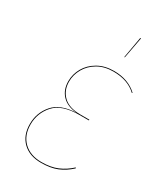

<svg xmlns="http://www.w3.org/2000/svg" viewBox="-182 -798 767 886"><g transform="rotate(30 201.0 -355.0)"><path d="M53 -121Q53 -181 91.5 -225.5Q130 -270 214 -273Q163 -277 135.5 -306Q108 -335 108 -381Q108 -418 127 -451.5Q146 -485 182.5 -506Q219 -527 268 -527Q344 -527 392 -482L389 -480Q344 -523 267 -523Q219 -523 184 -502.5Q149 -482 130.5 -449.5Q112 -417 112 -381Q112 -334 142.5 -304.5Q173 -275 233 -275H281V-271H230Q137 -271 97 -226Q57 -181 57 -121Q57 -63 92 -29Q127 5 187 5Q236 5 271.5 -10Q307 -25 337 -53L339 -49Q308 -20 272.5 -5.5Q237 9 187 9Q125 9 89 -26Q53 -61 53 -121ZM300 -719 279 -606H276L296 -719Z"/></g></svg>

Font: Fira Sans Condensed Four
Style: Italic
Weight: 100
Width: 3
Italic angle: -8°
Designer: bBox Type GmbH & Carrois Corporate GbR & Edenspiekermann AG
Foundry: bBox Type GmbH & Carrois Corporate GbR & Edenspiekermann AG
Version: Version 4.301